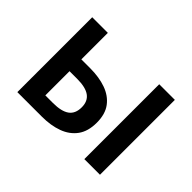

<svg xmlns="http://www.w3.org/2000/svg" viewBox="-109 -775 999 999"><g transform="rotate(45 391.0 -275.5)"><path d="M87 0V-551H202V-356H267Q333 -356 383.5 -338Q434 -320 463 -281.5Q492 -243 492 -180Q492 -116 463 -76.5Q434 -37 383.5 -18.5Q333 0 267 0ZM202 -91H258Q320 -91 350 -112.5Q380 -134 380 -181Q380 -226 350 -247.5Q320 -269 258 -269H202ZM580 0V-551H695V0Z"/></g></svg>

Font: Noto Sans SC Medium
Style: Regular
Weight: 500
Designer: Ryoko NISHIZUKA  (kana, bopomofo & ideographs); Paul D. Hunt (Latin, Greek & Cyrillic); Sandoll Communications , Soo-you
Foundry: Adobe
Version: Version 2.004-H2;hotconv 1.0.118;makeotfexe 2.5.65603